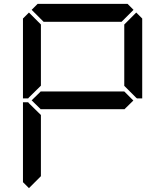

<svg xmlns="http://www.w3.org/2000/svg" viewBox="-20 -1020 856 995"><path d="M130 -45 99 -76V-490H126L130 -485L192 -424V-107ZM130 -515 126 -510H99V-924L130 -955L192 -893V-576ZM144 -969 175 -1000H641L672 -969L610 -907H206ZM671 -499 624 -453V-454H192V-453L144 -500L192 -547V-546H624ZM686 -955 717 -924V-510H690L685 -514L624 -575V-893Z"/></svg>

Font: DSEG7 Classic
Style: Regular
Weight: 400
Designer: Keshikan(Twitter:@keshinomi_88pro)
Version: Version 0.46